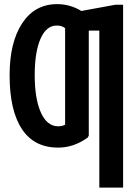

<svg xmlns="http://www.w3.org/2000/svg" viewBox="-20 -688 640 907"><path d="M254.9 9.3Q141.1 9.3 83.3 -78.6Q25.4 -166.5 25.4 -332.5Q25.4 -488.3 85 -578.4Q144.5 -668.5 250 -668.5Q311 -668.5 364.3 -636.2L524.4 -665.5H561.5V198.2H449.2V-543.5H399.4V-47.9L395 -38.6Q329.1 9.3 254.9 9.3ZM287.6 -555.2Q272 -567.4 248 -567.4Q198.7 -567.4 171.4 -504.9Q144 -442.4 144 -332.5Q144 -220.7 173.3 -156Q202.6 -91.3 254.9 -91.3Q273.4 -91.3 287.6 -99.1Z"/></svg>

Font: Cousine
Style: Bold
Weight: 700
Monospace: yes
Designer: Steve Matteson
Foundry: Ascender Corporation
Version: Version 1.20